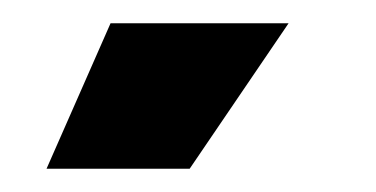

<svg xmlns="http://www.w3.org/2000/svg" viewBox="-20 -716 323 165"><path d="M143 -571H20L75 -696H228Z"/></svg>

Font: Bricolage Grotesque 72pt Condensed ExtraBold
Style: Regular
Weight: 800
Width: 3
Designer: Mathieu Triay
Foundry: Atelier Triay
Version: Version 1.001;gftools[0.9.33.dev8+g029e19f]